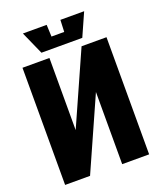

<svg xmlns="http://www.w3.org/2000/svg" viewBox="-159 -979 901 1078"><g transform="rotate(-20 292.0 -440.0)"><path d="M543 0H382V-431L190 0H41V-700H202V-269L394 -700H543ZM333 -880H475L414 -743H170L109 -880H251L254 -809H330Z"/></g></svg>

Font: Tektur SemiCondensed
Style: Bold
Weight: 700
Width: 4
Designer: Adam Jagosz
Foundry: Adam Jagosz
Version: Version 1.005;gftools[0.9.30]